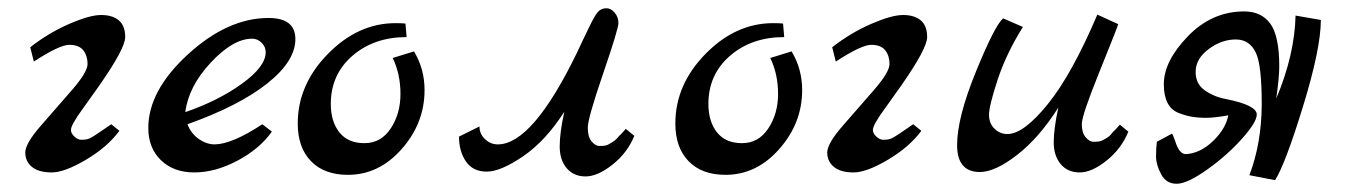

<svg xmlns="http://www.w3.org/2000/svg" viewBox="-20 -423 3307 471"><path d="M63 -272 54.2 -307.1Q99.1 -342.3 149.7 -364.3Q200.2 -386.2 228 -386.2Q255.9 -386.2 271.5 -373Q287.1 -359.9 287.1 -332Q287.1 -304.2 224.1 -213.9Q210.9 -195.8 197 -175.8Q183.1 -155.8 176.5 -147Q169.9 -138.2 164.1 -127.9Q154.3 -112.8 154.1 -104.5Q153.8 -96.2 162.4 -88.1Q170.9 -80.1 179.4 -80.1Q188 -80.1 194.1 -81.5Q200.2 -83 207 -87.4Q213.9 -91.8 219.2 -95.2L252.9 -118.2L272.9 -102.1Q243.2 -62 190.7 -31Q138.2 0 106.7 0Q75.2 0 58.6 -13.4Q42 -26.9 42 -48.8Q42 -70.8 80.1 -114.5Q118.2 -158.2 156.5 -202.1Q194.8 -246.1 194.8 -266.1Q194.8 -286.1 184.3 -299.6Q173.8 -313 149.9 -313Q126 -313 63 -272Z M343.8 -108.9Q343.8 -200.7 441.2 -289.8Q538.6 -378.9 638.7 -378.9Q704.6 -378.9 704.6 -327.1Q704.6 -272.9 635.3 -218Q565.9 -163.1 439.9 -118.2Q448.7 -95.2 467.8 -82Q486.8 -68.8 506.8 -68.8Q549.3 -69.3 623.5 -118.2L647 -100.1Q616.2 -57.1 562 -28.6Q507.8 0 456.8 0Q405.8 0 374.8 -30Q343.8 -60.1 343.8 -108.9ZM434.6 -147.9Q515.6 -175.8 573.7 -217.8Q631.8 -259.8 631.8 -294.9Q631.8 -308.1 621.8 -318.1Q611.8 -328.1 598.6 -328.1Q551.8 -328.1 497.1 -269.5Q442.4 -210.9 434.6 -147.9Z M710.4 -120.1Q710.4 -215.3 784.4 -290.8Q858.4 -366.2 950.2 -366.2Q967.3 -366.2 974.6 -365.2L977.5 -332Q897.5 -332 844.5 -286.1Q791.5 -240.2 791.5 -168Q791.5 -125 812.5 -98.4Q833.5 -71.8 874 -71.8Q914.6 -71.8 938.5 -107.9Q962.4 -144 962.4 -192.6Q962.4 -241.2 943.4 -280.8L995.6 -296.9Q1021.5 -253.9 1021.5 -202.1Q1021.5 -121.1 965.6 -57.6Q909.7 5.9 833.5 5.9Q775.4 5.9 742.9 -27.6Q710.4 -61 710.4 -120.1Z M1106 -87.9 1156.2 -112.8Q1156.2 -94.7 1169.7 -81.8Q1183.1 -68.8 1201.2 -68.8Q1286.1 -68.8 1395 -293Q1400.9 -306.2 1408.9 -322.5Q1417 -338.9 1420.9 -347.4Q1424.8 -356 1430.4 -366.9Q1436 -377.9 1439.5 -383.5Q1442.9 -389.2 1446.8 -394Q1455.6 -402.8 1467.3 -402.8Q1479 -402.8 1488 -391.8Q1497.1 -380.9 1497.1 -366.5Q1497.1 -352.1 1459.5 -242.4Q1421.9 -132.8 1421.9 -109.9Q1421.9 -86.9 1431.4 -75.9Q1440.9 -64.9 1450.4 -64.9Q1460 -64.9 1465.1 -65.9Q1470.2 -66.9 1475.1 -70.1Q1480 -73.2 1483.4 -75.2Q1486.8 -77.1 1492.2 -82L1499 -89.8Q1502 -91.8 1507.6 -98.4Q1513.2 -105 1515.1 -106.9L1536.1 -89.8Q1519 -47.9 1482.4 -19Q1445.8 9.8 1416.5 9.8Q1387.2 9.8 1370.1 -10.5Q1353 -30.8 1353 -64Q1353 -97.2 1364.3 -148.9Q1318.4 -77.1 1263.2 -39.6Q1208 -2 1174.1 -2Q1140.1 -2 1123 -26.9Q1106 -51.8 1106 -87.9Z M1636.7 -120.1Q1636.7 -215.3 1710.7 -290.8Q1784.7 -366.2 1876.5 -366.2Q1893.6 -366.2 1900.9 -365.2L1903.8 -332Q1823.7 -332 1770.8 -286.1Q1717.8 -240.2 1717.8 -168Q1717.8 -125 1738.8 -98.4Q1759.8 -71.8 1800.3 -71.8Q1840.8 -71.8 1864.7 -107.9Q1888.7 -144 1888.7 -192.6Q1888.7 -241.2 1869.6 -280.8L1921.9 -296.9Q1947.8 -253.9 1947.8 -202.1Q1947.8 -121.1 1891.8 -57.6Q1835.9 5.9 1759.8 5.9Q1701.7 5.9 1669.2 -27.6Q1636.7 -61 1636.7 -120.1Z M2030.3 -272 2021.5 -307.1Q2066.4 -342.3 2116.9 -364.3Q2167.5 -386.2 2195.3 -386.2Q2223.1 -386.2 2238.8 -373Q2254.4 -359.9 2254.4 -332Q2254.4 -304.2 2191.4 -213.9Q2178.2 -195.8 2164.3 -175.8Q2150.4 -155.8 2143.8 -147Q2137.2 -138.2 2131.3 -127.9Q2121.6 -112.8 2121.3 -104.5Q2121.1 -96.2 2129.6 -88.1Q2138.2 -80.1 2146.7 -80.1Q2155.3 -80.1 2161.4 -81.5Q2167.5 -83 2174.3 -87.4Q2181.2 -91.8 2186.5 -95.2L2220.2 -118.2L2240.2 -102.1Q2210.4 -62 2158 -31Q2105.5 0 2074 0Q2042.5 0 2025.9 -13.4Q2009.3 -26.9 2009.3 -48.8Q2009.3 -70.8 2047.4 -114.5Q2085.4 -158.2 2123.8 -202.1Q2162.1 -246.1 2162.1 -266.1Q2162.1 -286.1 2151.6 -299.6Q2141.1 -313 2117.2 -313Q2093.3 -313 2030.3 -272Z M2440.9 -377.9 2489.3 -356.9Q2448.2 -291 2427.2 -227.1Q2406.2 -163.1 2406.2 -141.6Q2406.2 -120.1 2419.7 -107.2Q2433.1 -94.2 2451.2 -94.2Q2491.2 -94.2 2550.5 -167.7Q2609.9 -241.2 2671.9 -387.2L2723.1 -363.8Q2721.2 -356 2677.5 -248Q2633.8 -140.1 2633.8 -118.7Q2633.8 -97.2 2643.3 -86.2Q2652.8 -75.2 2662.4 -75.2Q2671.9 -75.2 2677 -76.2Q2682.1 -77.1 2687 -80.1Q2691.9 -83 2695.6 -85Q2699.2 -86.9 2704.1 -91.8L2710.9 -100.1Q2713.9 -102.1 2719.5 -108.6Q2725.1 -115.2 2727.1 -117.2L2748 -100.1Q2731 -58.1 2694.6 -29.1Q2658.2 0 2628.7 0Q2599.1 0 2582 -20.5Q2564.9 -41 2564.9 -74Q2564.9 -106.9 2576.2 -159.2Q2529.3 -85 2475.1 -43Q2420.9 -1 2383.8 -1Q2327.6 -1 2327.9 -67.9Q2328.1 -134.8 2374.5 -248.3Q2420.9 -361.8 2440.9 -377.9Z M2817.9 -75.2 2855 -95.2Q2857.9 -91.3 2862.8 -77.1Q2872.6 -44.9 2889.2 -44.9Q2924.3 -46.9 2955.6 -76.9Q2986.8 -106.9 2993.2 -140.1Q2960.9 -134.3 2940.9 -134Q2920.9 -133.8 2904.5 -136.5Q2888.2 -139.2 2871.1 -146Q2835 -160.2 2835 -216.6Q2835 -272.9 2894 -334Q2953.1 -395 3032.2 -395Q3074.2 -395 3096.2 -365Q3118.2 -335 3118.2 -259.8Q3118.2 -233.9 3110.8 -181.2Q3155.8 -288.1 3158.2 -384.8L3220.2 -374Q3220.2 -304.2 3176.5 -162.1Q3132.8 -20 3107.9 19L3044.9 6.8Q3074.7 -71.3 3075.2 -167Q3075.2 -263.2 3061 -293Q3045.9 -326.2 3011.5 -326.2Q2977.1 -326.2 2945.6 -303Q2914.1 -279.8 2913.1 -248.8Q2912.1 -217.8 2935.5 -201.4Q2959 -185.1 2986.8 -180.2Q3063 -165 3063 -142.1Q3063 -123 3026.1 -82Q2989.3 -41 2940.7 -6.6Q2892.1 27.8 2866.5 27.8Q2840.8 27.8 2828.4 4.4Q2815.9 -19 2815.9 -39.1Q2815.9 -59.1 2817.9 -75.2Z"/></svg>

Font: Marck Script
Style: Regular
Weight: 400
Designer: Denis Masharov, Marck Fogel
Foundry: Denis Masharov
Version: Version 1.002